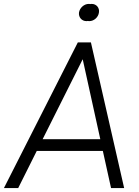

<svg xmlns="http://www.w3.org/2000/svg" viewBox="-41 -962 709 982"><path d="M-21 0H52L147 -190H485L527 0H594L424 -745H357ZM177 -250 382 -659 472 -250ZM363 -898C360 -874 377 -854 401 -854C404 -854 406 -854 408 -855C411 -854 413 -854 416 -854C440 -854 462 -874 465 -898C469 -922 452 -942 428 -942C425 -942 423 -942 420 -941C418 -942 416 -942 413 -942C389 -942 367 -922 363 -898Z"/></svg>

Font: Mluvka Light
Style: Italic
Weight: 300
Italic angle: -8°
Designer: Modified by Jiří Krblich, Original typeface by Gumpita Rahayu
Foundry: Gumpita Rahayu & Jiří Krblich
Version: Version 2.000;Glyphs 3.1.1 (3134)